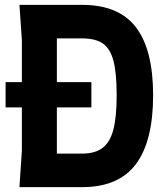

<svg xmlns="http://www.w3.org/2000/svg" viewBox="-20 -770 688 790"><path d="M610 -378Q610 -189 539 -94.5Q468 0 318 0H60L70 -150V-328H3V-432H70V-605L60 -750H318Q469 -750 539.5 -657.5Q610 -565 610 -378ZM460 -378Q460 -471 446.5 -521Q433 -571 402.5 -591.5Q372 -612 318 -612H214V-432H356V-328H214V-138H318Q371 -138 402 -161.5Q433 -185 446.5 -237Q460 -289 460 -378Z"/></svg>

Font: Farro
Style: Bold
Weight: 700
Designer: Aceler Chua
Foundry: Grayscale Limited
Version: Version 1.101